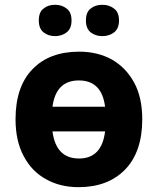

<svg xmlns="http://www.w3.org/2000/svg" viewBox="-20 -772 659 802"><path d="M574.2 -273.9Q574.2 -138.2 502.9 -64Q431.2 9.8 308.1 9.8Q231 9.8 172.4 -23.4Q112.8 -55.7 79.1 -119.6Q44.9 -183.1 44.9 -273.9Q44.9 -410.6 116.2 -483.4Q186.5 -556.2 311 -556.2Q387.2 -556.2 447.3 -523.4Q505.9 -489.7 540 -427.7Q574.2 -365.2 574.2 -273.9ZM309.1 -436Q213.9 -436 199.2 -326.2H418.9Q405.3 -436 309.1 -436ZM310.1 -109.9Q405.3 -109.9 418.9 -223.1H199.2Q213.9 -109.9 310.1 -109.9ZM142.1 -686Q142.1 -722.2 162.1 -736.3Q180.7 -752 210 -752Q238.3 -752 258.3 -736.3Q278.8 -721.7 278.8 -686Q278.8 -652.8 258.3 -636.7Q237.3 -621.1 210 -621.1Q182.1 -621.1 162.1 -636.7Q142.1 -652.8 142.1 -686ZM338.9 -686Q338.9 -721.7 358.9 -736.3Q377.9 -752 407.7 -752Q436 -752 456.1 -736.3Q477.1 -721.7 477.1 -686Q477.1 -652.8 456.5 -636.7Q435.5 -621.1 407.7 -621.1Q378.9 -621.1 358.9 -636.7Q338.9 -652.8 338.9 -686Z"/></svg>

Font: Droid Sans Thai
Style: Bold
Weight: 700
Designer: Steve Matteson
Foundry: Ascender Corporation
Version: Version 1.00